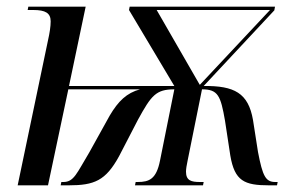

<svg xmlns="http://www.w3.org/2000/svg" viewBox="-20 -556 890 576"><path d="M124 -435 33 0H124L185 -288H400C360 -277 335 -253 309 -209L248 -99C210 -36 202 -10 170 -10H164L162 0H186C263 0 297 -14 337 -87L394 -197C434 -270 448 -288 503 -288L460 -74C449 -19 428 -10 393 -10H387L385 0H589L591 -10H580C554 -10 538 -14 538 -41C538 -49 540 -61 543 -75L586 -288C634 -288 642 -269 655 -194L671 -89C684 -13 713 0 787 0H811L813 -10H806C777 -10 768 -27 754 -100L739 -196C725 -277 683 -299 591 -298L803 -525L805 -536H369L367 -526L503 -298H187L237 -536H65L63 -526H80C116 -526 132 -517 132 -492C132 -477 129 -457 124 -435ZM579 -302 450 -526H790L580 -302Z"/></svg>

Font: Noto Serif Display SemiCondensed
Style: Italic
Weight: 400
Width: 4
Italic angle: -12°
Designer: Monotype Design Team
Foundry: Monotype Imaging Inc.
Version: Version 2.009